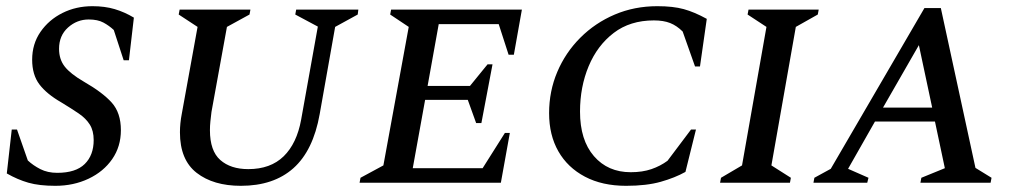

<svg xmlns="http://www.w3.org/2000/svg" viewBox="-20 -591 3305 621"><path d="M159 10Q107 10 72 0Q37 -10 2 -30L18 -172H35L70 -72Q87 -56 110.5 -44Q134 -32 165 -32Q225 -32 254 -60.5Q283 -89 283 -138Q283 -168 270.5 -188Q258 -208 234.5 -224Q211 -240 178 -260Q131 -287 107.5 -318Q84 -349 84 -398Q84 -449 111 -488Q138 -527 182 -549Q226 -571 279 -571Q319 -571 351 -561.5Q383 -552 413 -534L397 -396H380L348 -494Q333 -508 314.5 -518Q296 -528 267 -528Q229 -528 200 -502Q171 -476 171 -433Q171 -399 189.5 -375.5Q208 -352 251 -327Q312 -292 341.5 -259Q371 -226 371 -170Q371 -117 343 -76.5Q315 -36 266.5 -13Q218 10 159 10Z M759 10Q670 10 616 -32Q562 -74 562 -163Q562 -192 568 -223L619 -504L558 -544L561 -560H790L787 -544L714 -504L664 -229Q662 -213 660.5 -198.5Q659 -184 659 -170Q659 -103 692.5 -73.5Q726 -44 783 -44Q855 -44 897.5 -85.5Q940 -127 954 -204L1008 -505L935 -544L938 -560H1139L1137 -544L1064 -504L1014 -222Q993 -104 929 -47Q865 10 759 10Z M1143 0 1146 -16 1220 -56 1302 -504 1242 -544 1245 -560H1668L1642 -414H1625L1593 -513H1399L1363 -313H1500L1557 -383H1573L1537 -193H1520L1493 -268H1355L1315 -47H1541L1613 -161H1629L1600 0Z M2005 10Q1928 10 1872 -19.5Q1816 -49 1786 -101.5Q1756 -154 1756 -225Q1756 -296 1782.5 -358.5Q1809 -421 1857 -469Q1905 -517 1968.5 -544Q2032 -571 2106 -571Q2157 -571 2191.5 -561.5Q2226 -552 2266 -530L2244 -376H2228L2188 -489Q2169 -508 2147.5 -516.5Q2126 -525 2095 -525Q2018 -525 1965 -484.5Q1912 -444 1884 -377Q1856 -310 1856 -230Q1856 -138 1901 -86Q1946 -34 2020 -34Q2058 -34 2087 -44Q2116 -54 2139 -71L2215 -172H2231L2197 -35Q2163 -16 2117 -3Q2071 10 2005 10Z M2309 0 2312 -16 2380 -56 2459 -504 2398 -544 2401 -560H2628L2625 -544L2554 -504L2475 -56L2538 -16L2535 0Z M2611 0 2614 -16 2667 -45 2970 -565H3023L3135 -48L3187 -16L3184 0H2957L2960 -16L3036 -47L3004 -198H2810L2723 -45L2789 -16L2785 0ZM2836 -243H2995L2952 -445Z"/></svg>

Font: Spectral SC Medium
Style: Italic
Weight: 500
Italic angle: -10°
Designer: Jean-Baptiste Levee
Foundry: Production Type
Version: Version 2.001